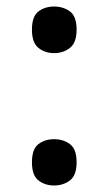

<svg xmlns="http://www.w3.org/2000/svg" viewBox="-20 -562 331 589"><path d="M146 -399Q118 -399 98 -415Q78 -431 78 -471Q78 -512 98 -527Q118 -542 146 -542Q174 -542 194.5 -527Q215 -512 215 -471Q215 -431 194.5 -415Q174 -399 146 -399ZM146 7Q118 7 98 -8.5Q78 -24 78 -64Q78 -105 98 -120Q118 -135 146 -135Q174 -135 194.5 -120Q215 -105 215 -64Q215 -24 194.5 -8.5Q174 7 146 7Z"/></svg>

Font: Noto Serif Lao Medium
Style: Regular
Weight: 500
Designer: Monotype Design Team
Foundry: Monotype Imaging Inc.
Version: Version 2.003; ttfautohint (v1.8.4.7-5d5b)